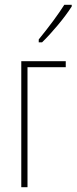

<svg xmlns="http://www.w3.org/2000/svg" viewBox="-20 -783 320 803"><path d="M255 -502H95V0H69V-527H255ZM280 -756Q257 -720 221.5 -677.5Q186 -635 156 -606H142V-618Q211 -703 249 -763H280Z"/></svg>

Font: Noto Sans Display Thin Cond
Style: Regular
Weight: 250
Width: 3
Designer: Monotype Design team
Foundry: Monotype Imaging Inc.
Version: Version 1.000